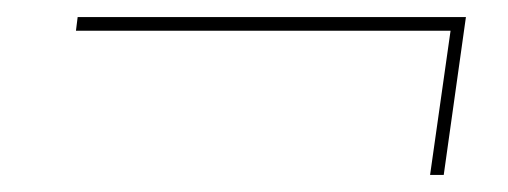

<svg xmlns="http://www.w3.org/2000/svg" viewBox="-20 -420 595 225"><path d="M484 -215 508 -384H69L71 -400H526L500 -215Z"/></svg>

Font: Alumni Sans Pinstripe
Style: Italic
Weight: 400
Italic angle: -8°
Designer: Robert E. Leuschke
Foundry: Robert E. Leuschke
Version: Version 1.010; ttfautohint (v1.8.4.7-5d5b)